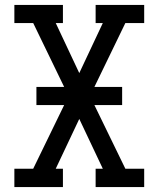

<svg xmlns="http://www.w3.org/2000/svg" viewBox="-20 -755 640 775"><path d="M38 0V-74H114L239 -331H127V-404H239L114 -662H38V-735H234V-662H205L300 -460L395 -662H366V-735H562V-662H486L361 -404H473V-331H361L486 -74H562V0H366V-74H395L300 -275L205 -74H234V0Z"/></svg>

Font: Iosevka Plex Etoile
Style: Regular
Weight: 400
Designer: Belleve Invis
Foundry: Belleve Invis
Version: Version 25.1.1; ttfautohint (v1.8.4)